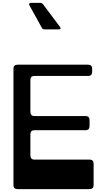

<svg xmlns="http://www.w3.org/2000/svg" viewBox="-20 -1307 740 1327"><path d="M73 -832Q73 -860 102 -860H588Q617 -860 617 -832V-811Q617 -782 588 -782H218Q190 -782 190 -754V-535Q190 -505 218 -505H571Q599 -505 599 -477V-437Q599 -407 571 -407H218Q190 -407 190 -379V-234Q190 -204 218 -204H599Q627 -204 627 -176V-28Q627 0 599 0H102Q73 0 73 -28ZM259 -1287Q269 -1287 277 -1278L394 -1122Q407 -1104 385 -1104H287Q274 -1104 269 -1115L184 -1269Q179 -1277 182.5 -1282Q186 -1287 194 -1287Z"/></svg>

Font: OpenDyslexic 3
Style: Regular
Weight: 400
Designer: Abelardo Gonzalez
Version: Version 1.000;PS 001.001;hotconv 1.0.56